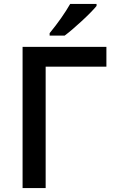

<svg xmlns="http://www.w3.org/2000/svg" viewBox="-20 -951 580 971"><path d="M518.1 -713.9V-613.8H210.9V0H94.2V-713.9ZM468.3 -931.2V-920.9Q443.4 -890.6 392.6 -843.8Q341.8 -796.9 307.1 -771H231V-783.2Q295.9 -862.8 335 -931.2Z"/></svg>

Font: OpenSans-Semibold
Style: Regular
Weight: 600
Foundry: Ascender Corporation
Version: Version 1.10